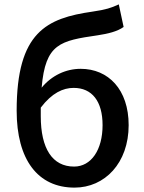

<svg xmlns="http://www.w3.org/2000/svg" viewBox="-20 -842 658 876"><path d="M320 14C458 14 567 -98 567 -271C567 -434 474 -528 348 -528C281 -528 216 -498 170 -442C187 -644 255 -656 426 -681C472 -688 515 -698 544 -719L522 -822C487 -806 464 -798 402 -789C193 -759 56 -696 56 -337C56 -114 152 14 320 14ZM166 -351C217 -418 268 -441 316 -441C400 -441 448 -380 448 -271C448 -158 396 -82 318 -82C219 -82 166 -164 166 -312Z"/></svg>

Font: Noto Sans CJK HK Medium
Style: Regular
Weight: 500
Designer: Ryoko NISHIZUKA 西塚涼子 (kana, bopomofo & ideographs); Paul D. Hunt (Latin, Greek & Cyrillic); Sandoll Communications 산돌커뮤니
Foundry: Adobe
Version: Version 2.004;hotconv 1.0.118;makeotfexe 2.5.65603